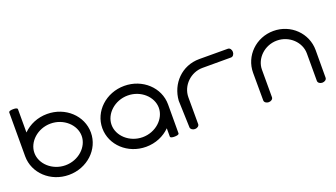

<svg xmlns="http://www.w3.org/2000/svg" viewBox="-63 -1231 3034 1734"><g transform="rotate(-20 1454.0 -364.0)"><path d="M55.7 -293.5C55.7 -131.3 195.9 0 371.5 0C547.1 0 687.3 -130.9 687.3 -292.6C687.3 -454.3 547.1 -585.2 371.5 -585.2C280.2 -585.2 198.3 -549.7 140.3 -491.6L140.3 -714.7C140.3 -729 115.9 -730.5 100.1 -730.5C83.1 -730.5 56.2 -728.6 56.2 -713.7ZM371.5 -92.5C245.7 -92.5 144.5 -186.8 144.5 -292.6C144.5 -398.4 245.7 -492.7 371.5 -492.7C497.3 -492.7 598.5 -398.4 598.5 -292.6C598.5 -186.8 497.3 -92.5 371.5 -92.5Z M1428.8 -292.6C1428.8 -454.3 1288.6 -585.2 1113 -585.2C937.4 -585.2 797.2 -454.3 797.2 -292.6C797.2 -130.9 937.4 0 1113 0C1204.3 0 1286.2 -35.5 1344.2 -93.6L1344.2 -14.5C1344.2 -0.2 1368.6 1.3 1384.4 1.3C1401.4 1.3 1428.2 -0.6 1428.2 -15.2ZM1113 -492.7C1238.8 -492.7 1340 -398.4 1340 -292.6C1340 -186.8 1238.8 -92.5 1113 -92.5C987.2 -92.5 886 -186.8 886 -292.6C886 -398.4 987.2 -492.7 1113 -492.7Z M1623.5 -37.3C1623.5 -61.8 1623.2 -185.6 1623.2 -289.5C1623.2 -403.3 1721.6 -496 1833.2 -496C1947.8 -496 2108.3 -496 2108.3 -496C2127.2 -496 2141.3 -515.5 2141.3 -538C2141.3 -560.5 2127.2 -580 2108.3 -580C2108.3 -580 1999.2 -580.8 1833.2 -580.8C1664.2 -580.8 1541.3 -449.9 1530.7 -290.6L1530.7 -290.4L1530.7 -290.1C1530.7 -289.4 1539.3 -39.6 1539.5 -31.3C1540.2 -14.8 1558.5 0 1581.5 0C1604.1 0 1623.5 -13.9 1623.6 -32.3C1623.6 -34 1623.5 -35.6 1623.5 -37.3Z M2849 -298C2849 -459.5 2716.1 -590.6 2548.5 -590.6C2380.9 -590.6 2248 -459.5 2248 -298C2248 -139.1 2248.8 -32.4 2248.8 -32.4C2248.8 -13.9 2268.3 0 2290.8 0C2313.3 0 2332.8 -13.8 2332.8 -32.4C2332.8 -32.4 2332.8 -187.7 2332.8 -297C2332.8 -403.6 2429 -498.1 2548.5 -498.1C2668 -498.1 2764.2 -403.6 2764.2 -297C2764.2 -187.7 2764.2 -32.4 2764.2 -32.4C2764.2 -13.8 2783.7 0 2806.2 0C2828.7 0 2848.2 -13.9 2848.2 -32.4C2848.2 -32.4 2849 -139.1 2849 -298Z"/></g></svg>

Font: Hi.
Style: Bold
Weight: 400
Designer: Mew Too, Robert Jablonski
Foundry: Cannot Into Space Fonts
Version: Version 1.996